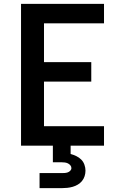

<svg xmlns="http://www.w3.org/2000/svg" viewBox="-20 -755 640 995"><path d="M89 0V-735H519V-634H208V-433H453V-332H208V-101H519V0ZM185 220V142H300Q308 142 315.5 141.5Q323 141 330.5 138.5Q338 136 344 130Q350 124 350 116Q350 108 344.5 101.5Q339 95 331.5 91.5Q324 88 316 87Q308 86 300 86H254V0H346V43Q361 47 375.5 54Q390 61 401 72Q412 83 417.5 98.5Q423 114 423 129Q423 144 418.5 158Q414 172 405 183Q396 194 383.5 201.5Q371 209 357 213Q343 217 328.5 218.5Q314 220 300 220Z"/></svg>

Font: Iosevka Aile
Style: Bold
Weight: 700
Designer: Belleve Invis
Foundry: Belleve Invis
Version: Version 28.0.1; ttfautohint (v1.8.4)